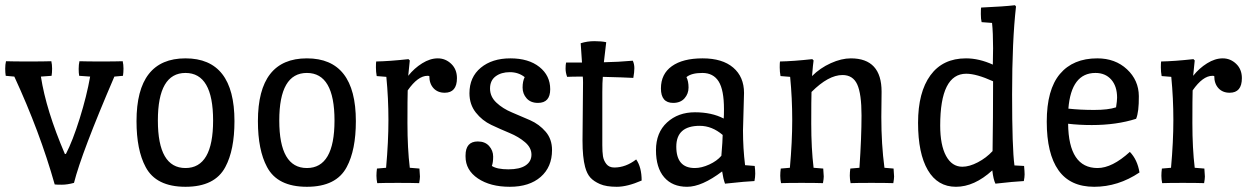

<svg xmlns="http://www.w3.org/2000/svg" viewBox="-25 -702 4791 737"><path d="M279 -411Q277 -421 277 -437.5Q277 -454 280 -467Q310 -466 363.5 -466Q417 -466 446 -467Q449 -454 449 -439Q449 -424 447 -411L414 -408Q288 -115 259 0Q233 7 212.5 7Q192 7 185 6Q128 -196 30 -408L-3 -411Q-5 -423 -5 -438.5Q-5 -454 -2 -467Q27 -466 84.5 -466Q142 -466 172 -467Q175 -454 175 -438.5Q175 -423 173 -411L132 -408Q152 -279 224 -111H228Q254 -161 281 -247.5Q308 -334 321 -408Z M875 -237Q875 -126 840 -61Q800 15 687 15Q574 15 534 -61Q499 -126 499 -237Q499 -478 687 -478Q875 -478 875 -237ZM581 -239.5Q581 -57 687 -57Q793 -57 793 -239.5Q793 -422 687 -422Q581 -422 581 -239.5Z M1341 -237Q1341 -126 1306 -61Q1266 15 1153 15Q1040 15 1000 -61Q965 -126 965 -237Q965 -478 1153 -478Q1341 -478 1341 -237ZM1047 -239.5Q1047 -57 1153 -57Q1259 -57 1259 -239.5Q1259 -422 1153 -422Q1047 -422 1047 -239.5Z M1457 -58Q1466 -158 1466 -241.5Q1466 -325 1458 -407L1421 -410Q1418 -426 1418 -443Q1418 -460 1419 -466Q1470 -467 1543 -475L1548 -470Q1547 -464 1542 -411Q1565 -440 1595.5 -459Q1626 -478 1655.5 -478Q1685 -478 1707 -457Q1729 -436 1729 -402Q1729 -346 1682 -346Q1655 -346 1639 -363.5Q1623 -381 1623 -410Q1621 -411 1616 -411Q1579 -411 1540 -355Q1539 -327 1539 -229.5Q1539 -132 1548 -58L1585 -55Q1587 -33 1587 -24.5Q1587 -16 1584 1Q1556 0 1502 0Q1448 0 1423 1Q1420 -14 1420 -27.5Q1420 -41 1422 -55Z M2040 -307Q2012 -307 1996.5 -324.5Q1981 -342 1981 -366Q1981 -390 1989 -406Q1965 -425 1932 -425Q1899 -425 1877.5 -409Q1856 -393 1856 -362Q1856 -331 1880.5 -308Q1905 -285 1940 -270.5Q1975 -256 2010 -240.5Q2045 -225 2069.5 -196.5Q2094 -168 2094 -126Q2094 -61 2050.5 -23Q2007 15 1932 15Q1857 15 1809.5 -17Q1762 -49 1762 -101V-105Q1762 -159 1809 -159Q1837 -159 1852.5 -141.5Q1868 -124 1868 -101Q1868 -78 1863 -65Q1883 -52 1926.5 -52Q1970 -52 1992.5 -67Q2015 -82 2015 -108.5Q2015 -135 1990.5 -156Q1966 -177 1931 -191.5Q1896 -206 1861 -222.5Q1826 -239 1801.5 -270Q1777 -301 1777 -344Q1777 -406 1820.5 -442Q1864 -478 1934 -478Q2004 -478 2045.5 -445Q2087 -412 2087 -359.5Q2087 -307 2040 -307Z M2211 -162Q2211 -162 2213 -385Q2213 -400 2212 -408Q2170 -408 2152 -407Q2146 -423 2146 -438.5Q2146 -454 2148 -462H2209L2204 -536Q2229 -544 2256.5 -544Q2284 -544 2302 -540L2293 -463Q2348 -464 2404 -469Q2410 -456 2410 -440.5Q2410 -425 2406 -403Q2369 -405 2289 -407Q2287 -387 2287 -348V-145Q2287 -119 2289.5 -102.5Q2292 -86 2302.5 -72.5Q2313 -59 2333 -59Q2377 -59 2417 -90Q2438 -60 2438 -9Q2383 15 2342.5 15Q2302 15 2278 4.5Q2254 -6 2241 -20.5Q2228 -35 2221 -61Q2211 -98 2211 -162Z M2831 -345 2827 -201Q2827 -133 2835 -68L2872 -65Q2874 -49 2874 -35.5Q2874 -22 2871 -7Q2842 -6 2758 3Q2751 -16 2747 -44Q2669 15 2612.5 15Q2556 15 2524.5 -21.5Q2493 -58 2493 -125.5Q2493 -193 2535.5 -232Q2578 -271 2642.5 -271Q2707 -271 2753 -247Q2754 -258 2754 -283Q2754 -357 2733.5 -389.5Q2713 -422 2671 -422Q2629 -422 2610 -406Q2618 -390 2618 -366Q2618 -342 2602.5 -324.5Q2587 -307 2559 -307Q2512 -307 2512 -362.5Q2512 -418 2554 -448Q2596 -478 2672 -478Q2748 -478 2789.5 -442.5Q2831 -407 2831 -345ZM2749 -184Q2708 -219 2661 -219Q2571 -219 2571 -139Q2571 -57 2642 -57Q2668 -57 2697.5 -70.5Q2727 -84 2744 -104Q2749 -164 2749 -184Z M3359 -350 3358 -253Q3358 -148 3370 -58L3405 -55Q3407 -33 3407 -24.5Q3407 -16 3404 1Q3376 0 3320 0Q3264 0 3240 1Q3237 -14 3237 -27.5Q3237 -41 3239 -55L3274 -58Q3282 -175 3282 -258.5Q3282 -342 3265.5 -378Q3249 -414 3209 -414Q3155 -414 3090 -349Q3089 -323 3089 -227.5Q3089 -132 3098 -58L3135 -55Q3137 -33 3137 -24.5Q3137 -16 3134 1Q3106 0 3052 0Q2998 0 2973 1Q2970 -14 2970 -27.5Q2970 -41 2972 -55L3007 -58Q3016 -158 3016 -241.5Q3016 -325 3008 -407L2971 -410Q2968 -427 2968 -443.5Q2968 -460 2969 -466Q3020 -467 3093 -475L3098 -470Q3096 -458 3092 -410Q3123 -441 3164 -459.5Q3205 -478 3241 -478Q3359 -478 3359 -350Z M3786 -454 3787 -517Q3787 -577 3783 -614L3743 -617Q3740 -629 3740 -648Q3740 -667 3741 -673Q3830 -677 3871 -682L3875 -677Q3860 -546 3860 -339.5Q3860 -133 3869 -67L3906 -65Q3908 -43 3908 -32.5Q3908 -22 3905 -7Q3866 -5 3796 3Q3788 -13 3784 -48Q3715 15 3644.5 15Q3574 15 3536.5 -49Q3499 -113 3499 -230.5Q3499 -348 3546.5 -413Q3594 -478 3683 -478Q3733 -478 3786 -454ZM3684 -419Q3584 -419 3584 -220Q3584 -145 3606.5 -103.5Q3629 -62 3669 -62Q3696 -62 3728.5 -79Q3761 -96 3785 -122Q3787 -246 3787 -390Q3723 -419 3684 -419Z M4166 -222Q4117 -222 4075 -227Q4077 -57 4188 -57Q4244 -57 4312 -119Q4341 -89 4349 -40Q4267 15 4175 15Q4083 15 4038 -48.5Q3993 -112 3993 -235Q3993 -358 4043.5 -418Q4094 -478 4187 -478Q4256 -478 4301 -436Q4346 -394 4346.5 -333Q4347 -272 4336 -246Q4261 -222 4166 -222ZM4180 -422Q4087 -422 4076 -285Q4121 -280 4175 -280Q4229 -280 4259 -290Q4263 -315 4263 -327Q4263 -371 4240.5 -396.5Q4218 -422 4180 -422Z M4470 -58Q4479 -158 4479 -241.5Q4479 -325 4471 -407L4434 -410Q4431 -426 4431 -443Q4431 -460 4432 -466Q4483 -467 4556 -475L4561 -470Q4560 -464 4555 -411Q4578 -440 4608.5 -459Q4639 -478 4668.5 -478Q4698 -478 4720 -457Q4742 -436 4742 -402Q4742 -346 4695 -346Q4668 -346 4652 -363.5Q4636 -381 4636 -410Q4634 -411 4629 -411Q4592 -411 4553 -355Q4552 -327 4552 -229.5Q4552 -132 4561 -58L4598 -55Q4600 -33 4600 -24.5Q4600 -16 4597 1Q4569 0 4515 0Q4461 0 4436 1Q4433 -14 4433 -27.5Q4433 -41 4435 -55Z"/></svg>

Font: Port Lligat Slab
Style: Regular
Weight: 400
Designer: Dario Muhafara, Eduardo Rodriguez Tunni
Foundry: Tipo
Version: Version 1.002